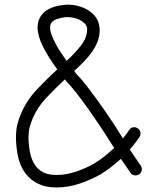

<svg xmlns="http://www.w3.org/2000/svg" viewBox="-20 -782 660 840"><path d="M393.6 -67.4Q418.9 -83 440.4 -100.6Q461.9 -118.2 479.5 -134.8Q462.9 -161.1 438.5 -198.7Q414.1 -236.3 387.7 -274.4Q361.3 -312.5 336.4 -346.2Q311.5 -379.9 295.9 -397.5L274.4 -421.9Q271.5 -424.8 269 -428.2Q266.6 -431.6 263.7 -434.6Q220.7 -394.5 181.6 -353Q142.6 -311.5 122.1 -261.7Q114.3 -242.2 109.4 -223.6Q104.5 -205.1 104.5 -179.7Q104.5 -162.1 107.4 -140.6Q116.2 -54.7 168.9 -28.3Q181.6 -21.5 196.8 -19Q211.9 -16.6 228.5 -16.6Q269.5 -16.6 313 -31.2Q356.4 -45.9 393.6 -67.4ZM202.1 -676.8Q199.2 -670.9 199.2 -662.1Q199.2 -647.5 205.6 -629.9Q211.9 -612.3 222.2 -592.8Q232.4 -573.2 245.6 -553.2Q258.8 -533.2 271.5 -515.6Q309.6 -550.8 335.4 -584.5Q361.3 -618.2 361.3 -657.2Q359.4 -670.9 349.6 -680.2Q339.8 -689.5 330.1 -694.3Q304.7 -707 277.3 -707H266.6Q248 -705.1 228 -698.2Q208 -691.4 202.1 -676.8ZM547.9 -127.9Q556.6 -114.3 568.4 -97.2Q580.1 -80.1 595.7 -57.6Q600.6 -49.8 600.6 -42Q600.6 -28.3 588.9 -19.5Q581.1 -14.6 573.2 -14.6Q557.6 -14.6 550.8 -26.4Q538.1 -44.9 527.8 -59.6Q517.6 -74.2 508.8 -86.9Q490.2 -70.3 468.8 -53.2Q447.3 -36.1 421.9 -20.5Q381.8 2.9 330.6 20.5Q279.3 38.1 227.5 38.1Q205.1 38.1 184.6 34.2Q164.1 30.3 144.5 20.5Q64.5 -19.5 52.7 -134.8Q49.8 -159.2 49.8 -179.7Q49.8 -210.9 55.2 -234.4Q60.5 -257.8 71.3 -283.2Q95.7 -341.8 140.1 -389.2Q184.6 -436.5 230.5 -478.5Q190.4 -533.2 167.5 -579.1Q144.5 -625 144.5 -662.1Q144.5 -683.6 151.4 -698.2Q173.8 -752 261.7 -760.7Q266.6 -761.7 277.3 -761.7Q318.4 -761.7 355.5 -743.2Q410.2 -713.9 415 -663.1Q416 -659.2 416 -655.8Q416 -652.3 416 -649.4Q416 -624 407.2 -601.1Q398.4 -578.1 383.3 -556.2Q368.2 -534.2 347.7 -513.2Q327.1 -492.2 304.7 -471.7Q307.6 -466.8 310.5 -463.4Q313.5 -460 316.4 -456.1L336.9 -433.6Q353.5 -414.1 377.4 -382.3Q401.4 -350.6 427.2 -314Q453.1 -277.3 477.1 -240.7Q501 -204.1 517.6 -176.8Q531.2 -192.4 537.6 -202.1Q543.9 -211.9 544.9 -212.9Q552.7 -225.6 567.4 -225.6Q575.2 -225.6 582 -220.7Q594.7 -213.9 594.7 -198.2Q594.7 -188.5 590.8 -183.6Q589.8 -181.6 578.6 -166Q567.4 -150.4 547.9 -127.9Z"/></svg>

Font: Coming Soon
Style: Regular
Weight: 400
Designer: Dathan Boardman
Foundry: Open Window
Version: Version 1.002